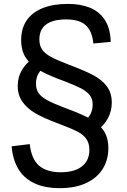

<svg xmlns="http://www.w3.org/2000/svg" viewBox="-20 -762 660 994"><path d="M71.8 -317.5Q71.8 -268.8 96.7 -234.2Q121.5 -199.7 163.3 -175.6Q205.2 -151.5 270.7 -126.7L294.7 -117.5Q352.2 -95.7 381.4 -80.5Q410.7 -65.3 426.7 -43Q442.7 -20.7 442.7 14.2Q442.7 69 404.2 99.4Q365.8 129.8 293.8 129.8Q223.2 129.8 182.9 96.2Q142.7 62.5 134 -16L40.3 -4.5Q45.8 63.3 74.2 111.6Q102.5 159.8 156.2 185.9Q209.8 212 290 212Q371 212 427.5 185Q484 158 512.5 111.2Q541 64.5 541 5.3Q541 -50.8 515.5 -87.6Q490 -124.3 445.3 -148.2Q400.7 -172.2 322.8 -201Q313 -204.7 304.7 -207.8Q250.3 -229 221.9 -244.8Q193.5 -260.5 179.9 -280Q166.3 -299.5 166.3 -329.2Q166.3 -357.7 178.1 -379.2Q189.8 -400.7 213 -416.3L153.3 -461.7Q115.2 -436.2 93.5 -399.5Q71.8 -362.8 71.8 -317.5ZM558.7 -230.8Q558.7 -281 533.1 -315.1Q507.5 -349.2 462.8 -372.9Q418 -396.7 340.5 -425.5L331.7 -429Q273.8 -451.2 243.4 -467.8Q213 -484.3 198.4 -505.1Q183.8 -525.8 183.8 -557.5Q183.8 -609.5 219 -635.5Q254.2 -661.5 322.7 -661.5Q366.5 -661.5 395.7 -649.3Q424.8 -637.2 441.8 -609.8Q458.8 -582.3 463.5 -536.8L553.3 -545.3Q551.3 -615.2 522.7 -658.8Q494 -702.5 445.4 -722.2Q396.8 -741.8 331.8 -741.8Q255.2 -741.8 200.8 -720Q146.5 -698.2 118 -656.2Q89.5 -614.3 89.5 -554.7Q89.5 -499.5 114.1 -462.2Q138.7 -424.8 180.2 -400.5Q221.8 -376.2 288.2 -351Q298 -347.3 313.8 -341.5Q370.8 -319.3 399.5 -304.6Q428.2 -289.8 444 -270Q459.8 -250.2 459.8 -220.2Q459.8 -196.2 450.5 -175.9Q441.2 -155.7 424 -140L479.7 -83.8Q518.2 -111.8 538.4 -149.2Q558.7 -186.7 558.7 -230.8Z"/></svg>

Font: Monaspace Neon Var
Style: Regular
Weight: 400
Designer: Riley Cran and the Lettermatic Team
Version: Version 1.000 (Monaspace Neon Var)